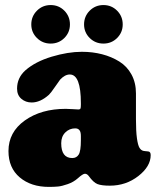

<svg xmlns="http://www.w3.org/2000/svg" viewBox="-20 -731 633 764"><path d="M104.5 -633.8Q104.5 -666 127 -688.5Q149.4 -710.9 181.6 -710.9Q213.9 -710.9 236.1 -688.5Q258.3 -666 258.3 -633.8Q258.3 -602.1 236.1 -579.8Q213.9 -557.6 181.6 -557.6Q149.4 -557.6 127 -579.8Q104.5 -602.1 104.5 -633.8ZM314.5 -633.8Q314.5 -666 336.9 -688.5Q359.4 -710.9 391.6 -710.9Q423.8 -710.9 446 -688.5Q468.3 -666 468.3 -633.8Q468.3 -602.1 446 -579.8Q423.8 -557.6 391.6 -557.6Q359.4 -557.6 336.9 -579.8Q314.5 -602.1 314.5 -633.8ZM47.9 -378.4Q47.9 -421.4 81.1 -451.2Q120.6 -485.8 185.5 -505.4Q250.5 -524.9 305.7 -524.9Q348.6 -524.9 386.2 -515.1Q423.8 -505.4 454.6 -486.3Q485.4 -467.3 503.2 -434.6Q521 -401.9 521 -359.4V-256.8Q521 -208.5 524.9 -180.7Q528.8 -152.8 535.2 -142.6Q541.5 -132.3 551.8 -130.4Q554.7 -129.9 558.1 -129.6Q561.5 -129.4 564.9 -128.9Q568.4 -128.4 569.8 -128.4Q579.6 -127.4 579.6 -113.8Q579.6 -68.8 530.5 -30.5Q481.4 7.8 417 7.8Q384.3 7.8 367.9 1.5Q351.6 -4.9 333 -30.8Q326.2 -39.6 317.9 -39.6Q309.6 -39.6 289.6 -21.5Q272.5 -6.3 249.3 1.7Q226.1 9.8 210.9 11.2Q195.8 12.7 174.3 12.7Q103.5 12.7 58.6 -25.1Q13.7 -63 13.7 -129.9Q13.7 -205.1 78.6 -251.5Q143.6 -297.9 241.7 -297.9Q252.9 -297.9 270.8 -296.6Q288.6 -295.4 292 -295.4Q298.3 -295.4 300 -298.8Q301.8 -302.2 301.8 -313.5V-320.3Q301.8 -434.6 257.8 -434.6Q238.3 -434.6 219.2 -414.1Q215.8 -410.2 199 -385.5Q182.1 -360.8 174.8 -354Q140.6 -323.2 106 -323.2Q82 -323.2 64.9 -337.9Q47.9 -352.5 47.9 -378.4ZM301.8 -172.9V-189.5Q301.8 -205.1 296.9 -211.9Q291.5 -220.2 279.3 -220.2Q256.3 -220.2 240 -204.1Q223.6 -188 223.6 -161.1Q223.6 -102.1 267.6 -102.1Q284.7 -102.1 293.2 -116Q301.8 -129.9 301.8 -172.9Z"/></svg>

Font: Cooper* Black
Style: Regular
Weight: 900
Designer: Owen Earl
Foundry: indestructible type*
Version: Version 0.001